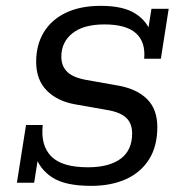

<svg xmlns="http://www.w3.org/2000/svg" viewBox="-20 -613 602 644"><path d="M285.4 10.4Q198.6 10.4 155.2 -17.9Q111.8 -46.1 97.7 -94L108.1 -86.1L94.5 0H36.7L67.3 -193.7H123.3Q115.8 -124.9 152 -88.4Q188.2 -51.9 274.6 -51.9Q345.8 -51.9 384.5 -80.4Q423.2 -108.9 423.2 -165.2Q423.2 -200 402.3 -218.8Q381.3 -237.6 336.4 -244.6L230.6 -263.3Q171.7 -273.9 136.5 -309.7Q101.3 -345.5 101.3 -405.9Q101.3 -462.9 127.1 -505.1Q153 -547.4 201.4 -570.4Q249.7 -593.4 317.9 -593.4Q393.9 -593.4 434.5 -567.2Q475.1 -541 487.8 -497.8H474.4L488 -583.4H545.8L519.6 -416H463.6Q468.7 -472.3 435.8 -501.7Q402.9 -531.1 330.3 -531.1Q260.1 -531.1 222.9 -501.4Q185.7 -471.7 185.7 -422.8Q185.7 -391.5 205.4 -372.1Q225 -352.8 269.9 -344.8L375.6 -326.1Q438.8 -314.9 473.2 -280.8Q507.7 -246.7 507.7 -186.4Q507.7 -123 480.3 -79Q453 -35.1 403.1 -12.3Q353.2 10.4 285.4 10.4Z"/></svg>

Font: Rokkitt SemiBold
Style: Italic
Weight: 600
Italic angle: -9°
Designer: Vernon Adams
Foundry: Vernon Adams
Version: Version 3.103